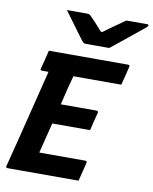

<svg xmlns="http://www.w3.org/2000/svg" viewBox="-100 -1020 870 1094"><g transform="rotate(10 335.0 -473.0)"><path d="M20 0Q10 0 12 -11Q49 -154 84 -296.5Q119 -439 155 -581H117Q105 -581 109 -592Q117 -621 123 -646Q129 -671 136 -700H595Q600 -700 602.5 -696.5Q605 -693 603 -689Q596 -660 590 -635Q584 -610 576 -581H299Q294 -563 289.5 -545.5Q285 -528 280 -510Q274 -485 268 -460.5Q262 -436 256 -411H464Q469 -411 471 -407.5Q473 -404 472 -400Q470 -391 465 -372.5Q460 -354 455 -333Q450 -312 446 -295H227Q216 -251 205 -207Q194 -163 183 -119H449Q460 -119 458 -108Q454 -92 446.5 -60.5Q439 -29 431 0ZM472 -775H336Q329 -775 324 -778Q319 -781 309 -794Q301 -805 282 -830.5Q263 -856 240.5 -887Q218 -918 197 -946H312Q323 -946 326.5 -944Q330 -942 337 -936Q348 -925 365.5 -906.5Q383 -888 409 -858Q412 -858 418 -858Q455 -886 485.5 -907Q516 -928 541 -946H661Q671 -946 670 -939Q669 -935 664.5 -931Q660 -927 643 -913Q622 -896 590 -870Q558 -844 526.5 -818.5Q495 -793 472 -775Z"/></g></svg>

Font: Recursive Sn Lnr St
Style: Bold Italic
Weight: 700
Italic angle: -15°
Version: Version 1.079;hotconv 1.0.112;makeotfexe 2.5.65598; ttfautoh